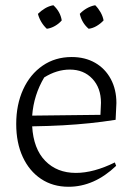

<svg xmlns="http://www.w3.org/2000/svg" viewBox="-20 -707 513 734"><path d="M242 7Q182 7 137 -23Q92 -53 67 -107Q42 -161 42 -233Q42 -307 68.5 -365Q95 -423 143 -456Q191 -489 254 -489Q305 -489 343.5 -467Q382 -445 403.5 -405Q425 -365 425 -313L422 -249Q371 -241 322.5 -236Q274 -231 221 -228Q168 -225 103 -224Q108 -138 153 -92Q198 -46 270 -46Q338 -46 419 -86L424 -73Q340 7 242 7ZM149 -411Q109 -344 103 -265L364 -268L366 -314Q366 -371 333 -406Q300 -441 247 -441Q197 -441 149 -411ZM184 -687Q211 -662 216 -629Q206 -617 190.5 -608Q175 -599 159 -597Q147 -608 138 -623Q129 -638 125 -654Q137 -666 152 -675Q167 -684 184 -687ZM344 -687Q356 -675 364.5 -660Q373 -645 376 -629Q365 -617 350 -608Q335 -599 319 -597Q293 -619 285 -654Q296 -666 311.5 -675Q327 -684 344 -687Z"/></svg>

Font: Piazzolla Light
Style: Regular
Weight: 300
Designer: Juan Pablo del Peral
Foundry: Huerta Tipografica
Version: Version 1.330